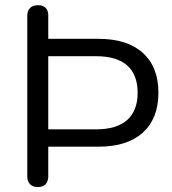

<svg xmlns="http://www.w3.org/2000/svg" viewBox="-20 -730 674 754"><path d="M128.3 4.6Q108.4 4.6 97.7 -6.8Q87.1 -18.2 87.1 -38.1V-667.4Q87.1 -688.3 98.2 -698.9Q109.3 -709.6 129.2 -709.6Q148.6 -709.6 159 -699.2Q169.5 -688.7 169.5 -670.7V-577.5H367Q480.3 -577.5 541.2 -522.1Q602.1 -466.8 602.1 -365.9Q602.1 -265.1 541.2 -209.5Q480.3 -154 367 -154H169.5V-38.1Q169.5 -18.2 159.3 -6.8Q149.1 4.6 128.3 4.6ZM169.5 -222.1H357Q438.3 -222.1 479.4 -258.7Q520.5 -295.3 520.5 -365.9Q520.5 -436.6 479.4 -473Q438.3 -509.3 357 -509.3H169.5Z"/></svg>

Font: Nunito ExtraLight
Style: Regular
Weight: 200
Designer: Vernon Adams
Foundry: Vernon Adams
Version: Version 3.602